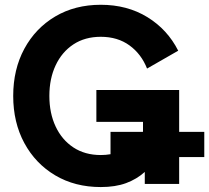

<svg xmlns="http://www.w3.org/2000/svg" viewBox="-20 -755 858 788"><path d="M375.5 -385.7H715.3V-213.9H818.4V-110.4H715.3V0H574.2V-49.3Q541 -19.5 497.3 -3.4Q453.6 12.7 393.6 12.7Q287.6 12.7 206.5 -35.4Q125.5 -83.5 79.8 -168Q34.2 -252.4 34.2 -361.3Q34.2 -470.2 79.8 -554.7Q125.5 -639.2 206.5 -687.3Q287.6 -735.4 393.6 -735.4Q502.4 -735.4 585 -684.6Q667.5 -633.8 711.4 -546.9L583.5 -473.6Q560.1 -533.2 511.5 -568.6Q462.9 -604 393.6 -604Q328.6 -604 281.2 -572.8Q233.9 -541.5 208.3 -486.8Q182.6 -432.1 182.6 -361.3Q182.6 -290.5 208.3 -235.8Q233.9 -181.2 281.2 -149.9Q328.6 -118.7 393.6 -118.7Q414.1 -118.7 433.6 -122.1V-213.9H565.9L566.9 -214.8V-254.9H375.5Z"/></svg>

Font: Giphurs
Style: Bold
Weight: 700
Version: Version 0.920; ttfautohint (v1.8.4.7-5d5b)